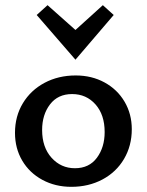

<svg xmlns="http://www.w3.org/2000/svg" viewBox="-20 -717 569 743"><path d="M38 -203Q38 -267 68.5 -317.5Q99 -368 152.5 -396.5Q206 -425 273 -425Q335 -425 384.5 -398Q434 -371 462 -323.5Q490 -276 490 -217Q490 -153 460 -102Q430 -51 376.5 -22.5Q323 6 256 6Q194 6 144 -21Q94 -48 66 -95.5Q38 -143 38 -203ZM385 -206Q385 -273 349.5 -313Q314 -353 259 -353Q204 -353 173.5 -313Q143 -273 143 -214Q143 -147 179.5 -106.5Q216 -66 270 -66Q325 -66 355 -106.5Q385 -147 385 -206ZM122 -659 164 -697 272 -601 378 -697 420 -659 272 -486Z"/></svg>

Font: Ysabeau Semibold
Style: Regular
Weight: 600
Designer: Christian Thalmann (Catharsis Fonts)
Version: Version 0.003